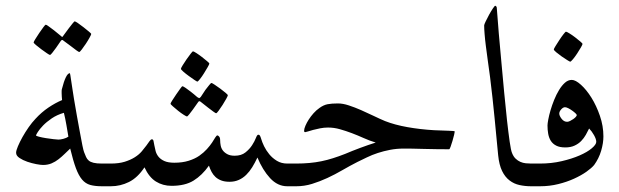

<svg xmlns="http://www.w3.org/2000/svg" viewBox="-20 -649 2158 669"><path d="M393.6 -40Q393.6 -32.2 392.6 -25.4Q391.6 -18.6 388.2 -12.7Q384.8 -6.8 377.7 -3.4Q370.6 0 358.4 0H335Q311 0 294.4 -4.6Q277.8 -9.3 265.9 -23.4Q253.9 -37.6 244.4 -63.2Q234.9 -88.9 224.6 -131.3Q215.3 -122.6 205.3 -112.8Q195.3 -103 184.1 -94.2Q172.9 -85.4 159.7 -79.8Q146.5 -74.2 129.9 -74.2Q122.1 -74.2 106.4 -77.1Q90.8 -80.1 75.2 -85.4Q59.6 -90.8 47.9 -98.6Q36.1 -106.4 36.1 -116.7Q36.1 -124.5 42.5 -139.4Q48.8 -154.3 58.3 -171.4Q67.9 -188.5 79.8 -205.6Q91.8 -222.7 103.5 -234.9Q124.5 -257.8 148.7 -274.2Q172.9 -290.5 196.3 -300.3Q195.8 -306.2 195.3 -312Q194.8 -317.9 194.8 -323.7Q194.8 -328.1 194.8 -332.3Q194.8 -336.4 196.3 -340.8Q202.1 -364.3 209.2 -379.2Q216.3 -394 223.6 -394Q224.1 -394 225.1 -387.2Q226.1 -380.4 228 -367.9Q230 -355.5 232.4 -338.9Q234.9 -322.3 237.8 -304.2Q242.2 -275.9 248 -245.1Q253.9 -214.4 258.5 -187.7Q263.2 -161.1 267.1 -142.3Q271 -123.5 272.9 -119.1Q276.9 -108.9 280 -101.8Q283.2 -94.7 289.1 -89.6Q294.9 -84.5 305.9 -81.8Q316.9 -79.1 335 -79.1H358.4Q370.6 -79.1 377.7 -75.7Q384.8 -72.3 388.2 -66.9Q391.6 -61.5 392.6 -54.7Q393.6 -47.9 393.6 -40ZM218.3 -172.9Q215.3 -190.4 211.4 -213.4Q207.5 -236.3 202.6 -255.9Q178.7 -249 160.4 -236.6Q142.1 -224.1 130.1 -211.7Q118.2 -199.2 111.8 -189.2Q105.5 -179.2 105.5 -177.2Q105.5 -175.3 116 -172.6Q126.5 -169.9 140.1 -167.7Q153.8 -165.5 166.5 -164.1Q179.2 -162.6 183.6 -162.6Q190.4 -162.6 200.9 -165.3Q211.4 -168 218.3 -172.9ZM297.9 -530.8Q297.9 -528.3 292.2 -518.1Q286.6 -507.8 279.3 -496.8Q272 -485.8 265.1 -476.8Q258.3 -467.8 255.9 -467.8Q254.4 -467.8 245.8 -473.9Q237.3 -480 227.5 -487.8Q216.3 -496.1 201.2 -507.3Q198.7 -509.8 196.8 -509.8Q194.8 -509.8 192.4 -507.3Q183.1 -493.2 175.3 -482.4Q168.5 -473.1 162.4 -465.3Q156.2 -457.5 154.3 -457.5Q152.3 -457.5 143.3 -463.6Q134.3 -469.7 124 -477.3Q113.8 -484.9 105.5 -491.9Q97.2 -499 97.2 -501Q97.2 -503.4 103.3 -513.2Q109.4 -522.9 116.9 -534.2Q124.5 -545.4 131.1 -554.2Q137.7 -563 139.2 -563Q142.1 -563 150.4 -556.6Q158.7 -550.3 168 -543.5Q178.7 -535.2 191.4 -524.4Q195.3 -520.5 196.8 -520.5Q198.7 -520.5 201.2 -525.4Q210.4 -538.6 219.2 -549.8Q226.1 -558.6 232.4 -566.7Q238.8 -574.7 240.2 -574.7Q242.2 -574.7 251.7 -568.4Q261.2 -562 271.2 -554Q281.2 -545.9 289.6 -539.1Q297.9 -532.2 297.9 -530.8Z M1039.1 -40Q1039.1 -32.2 1038.1 -25.4Q1037.1 -18.6 1033.7 -12.7Q1030.3 -6.8 1023.2 -3.4Q1016.1 0 1004.4 0H981Q947.3 0 921.1 -28.3Q895 -56.6 877 -100.1Q868.2 -81.5 858.9 -66.4Q849.6 -51.3 837.9 -39.8Q826.2 -28.3 811.8 -22Q797.4 -15.6 779.8 -15.6Q762.7 -15.6 750.7 -20.3Q738.8 -24.9 730.7 -32.5Q722.7 -40 717.3 -50Q711.9 -60.1 708 -71.8Q684.1 -38.1 654.5 -19.8Q625 -1.5 577.6 -1.5Q547.4 -1.5 523.4 -16.4Q499.5 -31.2 483.4 -65.9Q459.5 -29.8 429.4 -14.9Q399.4 0 366.2 0H342.8Q330.6 0 323.7 -3.4Q316.9 -6.8 313.5 -12.7Q310.1 -18.6 309.1 -25.4Q308.1 -32.2 308.1 -40Q308.1 -47.9 309.1 -54.7Q310.1 -61.5 313.5 -66.9Q316.9 -72.3 324 -75.7Q331.1 -79.1 342.8 -79.1H366.2Q394 -79.1 414.6 -85.4Q435.1 -91.8 449.7 -101.1Q464.4 -110.4 473.9 -121.6Q483.4 -132.8 490 -141.8Q496.6 -150.9 501 -157.2Q505.4 -163.6 509.3 -163.6Q513.7 -163.6 514.9 -157.7Q516.1 -151.9 517.8 -142.6Q519.5 -133.3 522.2 -122.8Q524.9 -112.3 532.2 -103Q539.6 -93.8 552.7 -87.9Q565.9 -82 587.4 -82Q615.7 -82 637.5 -88.9Q659.2 -95.7 674.6 -106.4Q689.9 -117.2 700.9 -129.4Q711.9 -141.6 719 -152.3Q726.1 -163.1 730.2 -170.2Q734.4 -177.2 737.8 -177.2Q739.7 -177.2 743.4 -173.3Q747.1 -169.4 747.1 -160.2Q747.1 -151.4 749 -141.6Q751 -131.8 756.8 -124.3Q762.7 -116.7 772.5 -111.6Q782.2 -106.4 797.9 -106.4Q820.8 -106.4 835.2 -117.9Q849.6 -129.4 858.4 -143.1Q867.2 -156.7 871.6 -168.2Q876 -179.7 879.9 -179.7Q883.8 -179.7 885.7 -176.3Q887.7 -172.9 890.1 -165Q893.1 -154.3 900.1 -139.6Q907.2 -125 918.2 -111.6Q929.2 -98.1 944.8 -88.6Q960.4 -79.1 981 -79.1H1004.4Q1016.6 -79.1 1023.4 -75.7Q1030.3 -72.3 1033.7 -66.9Q1037.1 -61.5 1038.1 -54.7Q1039.1 -47.9 1039.1 -40ZM709.5 -427.7Q709.5 -425.3 703.6 -415Q697.8 -404.8 690.9 -393.8Q684.1 -382.8 677 -373.8Q669.9 -364.7 667.5 -364.7Q666 -364.7 657 -370.8Q647.9 -377 637.5 -384.5Q627 -392.1 618.7 -399.4Q610.4 -406.7 610.4 -409.2Q610.4 -411.6 616.5 -421.6Q622.6 -431.6 630.1 -442.4Q637.7 -453.1 644.3 -461.7Q650.9 -470.2 652.3 -470.2Q654.8 -470.2 664.3 -464.1Q673.8 -458 683.6 -450.4Q693.4 -442.9 701.4 -436Q709.5 -429.2 709.5 -427.7ZM773.9 -317.4Q773.9 -314.9 768.3 -304.7Q762.7 -294.4 755.6 -283.4Q748.5 -272.5 741.9 -263.4Q735.4 -254.4 732.9 -254.4Q731.4 -254.4 722.9 -260.5Q714.4 -266.6 705.1 -273.9Q693.8 -282.2 679.7 -293.9Q677.2 -296.4 674.3 -296.4Q672.4 -296.4 669.9 -292.5Q659.7 -278.3 652.3 -267.6Q645.5 -258.3 639.4 -250.7Q633.3 -243.2 631.3 -243.2Q629.4 -243.2 620.1 -249Q610.8 -254.9 600.8 -262.9Q590.8 -271 582.5 -278.3Q574.2 -285.6 574.2 -287.6Q574.2 -289.6 580.3 -299.3Q586.4 -309.1 593.8 -319.8Q601.1 -330.6 607.7 -339.6Q614.3 -348.6 615.2 -348.6Q618.2 -348.6 627 -342.5Q635.7 -336.4 644.5 -329.6Q655.3 -321.3 667.5 -310.5Q671.9 -307.6 673.8 -307.1Q675.8 -307.1 679.7 -311.5Q688.5 -324.7 695.8 -335.9Q702.6 -344.7 708.7 -352.3Q714.8 -359.9 716.8 -359.9Q718.8 -359.9 728 -353.8Q737.3 -347.7 747.6 -340.1Q757.8 -332.5 765.9 -325.7Q773.9 -318.8 773.9 -317.4Z M1564.5 -190.9Q1564.5 -189 1562.3 -179.2Q1560.1 -169.4 1556.6 -158Q1553.2 -146.5 1550 -137.7Q1546.9 -128.9 1544.9 -128.9Q1525.4 -128.9 1502.2 -129.2Q1479 -129.4 1456.8 -130.1Q1434.6 -130.9 1415.8 -131.1Q1397 -131.3 1386.2 -131.3Q1362.3 -131.3 1339.6 -127Q1316.9 -122.6 1296.6 -116Q1276.4 -109.4 1258.3 -100.6Q1240.2 -91.8 1225.1 -84.5Q1199.2 -71.3 1173.1 -56.2Q1147 -41 1120.6 -28.8Q1094.2 -16.6 1067.4 -8.3Q1040.5 0 1012.2 0H988.8Q976.6 0 969.7 -3.4Q962.9 -6.8 959.5 -12.7Q956.1 -18.6 955.1 -25.4Q954.1 -32.2 954.1 -40Q954.1 -47.9 955.1 -54.7Q956.1 -61.5 959.5 -66.9Q962.9 -72.3 970 -75.7Q977.1 -79.1 988.8 -79.1H1012.2Q1036.1 -79.1 1057.9 -81.1Q1079.6 -83 1099.9 -87.2Q1120.1 -91.3 1140.1 -97.7Q1160.2 -104 1182.6 -112.8Q1206.5 -123 1234.6 -133.5Q1262.7 -144 1289.1 -152.3Q1267.6 -158.7 1247.1 -168Q1226.6 -177.2 1205.8 -185.1Q1185.1 -192.9 1164.6 -198.7Q1144 -204.6 1123 -204.6Q1108.9 -204.6 1095.5 -201.9Q1082 -199.2 1071 -196.3Q1060.1 -193.4 1052.7 -190.9Q1045.4 -188.5 1043.5 -188.5Q1039.6 -188.5 1039.6 -193.4Q1039.6 -200.2 1044.2 -210.9Q1048.8 -221.7 1055.9 -232.7Q1063 -243.7 1072.5 -254.4Q1082 -265.1 1093.3 -272.9Q1107.4 -283.2 1121.6 -285.9Q1135.7 -288.6 1157.7 -288.6Q1174.8 -288.6 1195.6 -281.7Q1216.3 -274.9 1238 -265.4Q1259.8 -255.9 1281.5 -245.4Q1303.2 -234.9 1321.8 -227.1Q1355.5 -213.9 1399.4 -206.1Q1443.4 -198.2 1492.7 -195.3Q1522.9 -193.8 1543.7 -193.4Q1564.5 -192.9 1564.5 -190.9Z M1889.2 -40Q1889.2 -32.2 1888.2 -25.4Q1887.2 -18.6 1883.8 -12.7Q1880.4 -6.8 1873.3 -3.4Q1866.2 0 1854 0H1830.6Q1809.6 0 1790.3 -4.2Q1771 -8.3 1755.4 -20.3Q1739.7 -32.2 1729.5 -53.2Q1719.2 -74.2 1715.8 -107.9Q1713.4 -133.3 1710.2 -166Q1707 -198.7 1703.6 -234.9Q1700.2 -271 1696 -308.3Q1691.9 -345.7 1687.5 -380.9Q1683.6 -410.2 1679.7 -437.7Q1675.8 -465.3 1672.9 -488.8Q1669.9 -512.2 1668.5 -530.5Q1667 -548.8 1667 -560.5Q1667 -563.5 1672.4 -574.7Q1677.7 -585.9 1684.3 -597.9Q1690.9 -609.9 1697.3 -619.4Q1703.6 -628.9 1705.6 -628.9Q1707 -628.9 1709.2 -626.5Q1711.4 -624 1711.4 -616.2Q1713.9 -580.6 1718 -532.5Q1722.2 -484.4 1727.1 -431.6Q1731.9 -378.9 1736.8 -326.2Q1741.7 -273.4 1746.6 -229.7Q1751.5 -186 1755.9 -155.3Q1760.3 -124.5 1764.2 -115.7Q1769 -103.5 1776.6 -96.2Q1784.2 -88.9 1793.2 -85Q1802.2 -81.1 1811.8 -80.1Q1821.3 -79.1 1830.6 -79.1H1854Q1866.2 -79.1 1873.3 -75.7Q1880.4 -72.3 1883.8 -66.9Q1887.2 -61.5 1888.2 -54.7Q1889.2 -47.9 1889.2 -40Z M2082.5 -173.8Q2082.5 -162.6 2080.6 -149.9Q2078.6 -137.2 2074.7 -123.8Q2070.8 -110.4 2064.5 -97.7Q2058.1 -85 2050.3 -74.2Q2041.5 -63.5 2023.2 -50.5Q2004.9 -37.6 1980.2 -26.4Q1955.6 -15.1 1925.3 -7.6Q1895 0 1861.3 0H1837.9Q1825.7 0 1818.8 -3.4Q1812 -6.8 1808.6 -12.7Q1805.2 -18.6 1804.2 -25.4Q1803.2 -32.2 1803.2 -40Q1803.2 -47.9 1804.2 -54.7Q1805.2 -61.5 1808.6 -66.9Q1812 -72.3 1819.1 -75.7Q1826.2 -79.1 1837.9 -79.1H1861.3Q1901.4 -79.1 1937 -87.4Q1972.7 -95.7 1999.5 -107.4Q2026.4 -119.1 2042 -132.3Q2057.6 -145.5 2057.6 -154.8Q2057.6 -164.1 2049.8 -178Q2042 -191.9 2032.7 -201.2Q2027.8 -190.9 2021.2 -179.2Q2014.6 -167.5 2005.1 -157.7Q1995.6 -147.9 1981.9 -141.6Q1968.3 -135.3 1949.7 -135.3Q1930.2 -135.3 1918 -141.6Q1905.8 -147.9 1899.2 -158.4Q1892.6 -168.9 1890.1 -182.9Q1887.7 -196.8 1887.7 -211.9Q1887.7 -218.3 1890.4 -232.7Q1893.1 -247.1 1898.2 -264.6Q1903.3 -282.2 1910.9 -301Q1918.5 -319.8 1928 -335.4Q1937.5 -351.1 1948.5 -360.8Q1959.5 -370.6 1972.2 -370.6Q1985.4 -370.6 2004.4 -353.5Q2023.4 -336.4 2040.8 -308.6Q2058.1 -280.8 2070.3 -245.4Q2082.5 -210 2082.5 -173.8ZM1989.7 -248Q1989.7 -250 1985.1 -254.4Q1980.5 -258.8 1973.6 -263.7Q1966.8 -268.6 1960 -272Q1953.1 -275.4 1948.7 -275.4Q1941.9 -275.4 1935.3 -267.8Q1928.7 -260.3 1928.7 -253.4Q1928.7 -245.6 1936.8 -235.1Q1944.8 -224.6 1956.1 -224.6Q1960.4 -224.6 1966.3 -227.5Q1972.2 -230.5 1977.5 -234.1Q1982.9 -237.8 1986.3 -241.7Q1989.7 -245.6 1989.7 -248ZM2009.8 -496.1Q2009.8 -493.7 2004.2 -483.9Q1998.5 -474.1 1991.2 -462.9Q1983.9 -451.7 1976.6 -442.9Q1969.2 -434.1 1966.8 -434.1Q1965.3 -434.1 1956.3 -439.7Q1947.3 -445.3 1936.8 -452.6Q1926.3 -460 1918 -467Q1909.7 -474.1 1909.7 -476.6Q1909.7 -479 1915.8 -488.8Q1921.9 -498.5 1929.2 -509.8Q1936.5 -521 1943.4 -529.8Q1950.2 -538.6 1952.1 -538.6Q1954.6 -538.6 1964.1 -532.7Q1973.6 -526.9 1983.9 -519Q1994.1 -511.2 2002 -504.4Q2009.8 -497.6 2009.8 -496.1Z"/></svg>

Font: Kitab
Style: Regular
Weight: 400
Designer: SIL International
Foundry: Khaled Hosny
Version: Version 1.000